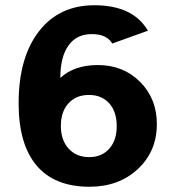

<svg xmlns="http://www.w3.org/2000/svg" viewBox="-20 -700 672 732"><path d="M320 -101Q368 -101 396.5 -133Q425 -165 425 -219Q425 -274 396.5 -306Q368 -338 319 -338Q270 -338 241 -306Q212 -274 212 -220Q212 -166 241.5 -133.5Q271 -101 320 -101ZM578 -227Q578 -123 505.5 -55.5Q433 12 321 12Q188 12 119.5 -69Q51 -150 51 -306Q51 -480 128 -580Q205 -680 340 -680Q487 -680 544 -583L408 -534Q387 -570 330 -570Q272 -570 241 -526.5Q210 -483 210 -403Q263 -452 353 -452Q450 -452 514 -388Q578 -324 578 -227Z"/></svg>

Font: Atkinson Hyperlegible Pro
Style: Bold
Weight: 700
Designer: Elliott Scott, Megan Eiswerth, Linus Boman, Theodore Petrosky, Jacob Perez
Foundry: Braille Institute
Version: Version 1.5.1